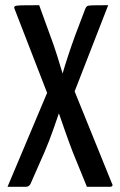

<svg xmlns="http://www.w3.org/2000/svg" viewBox="-20 -720 464 740"><path d="M9 0 170 -382 214 -411Q214 -411 221.5 -437.5Q229 -464 242.5 -505Q256 -546 271 -587L309 -687Q312 -693 315.5 -696Q319 -699 337 -699.5Q355 -700 397 -700L251 -325L218 -315Q218 -315 208.5 -287.5Q199 -260 184.5 -218.5Q170 -177 152 -135L97 -10Q91 0 79 0ZM315 0 260 -135Q244 -177 229.5 -218.5Q215 -260 205.5 -287.5Q196 -315 196 -315L169 -343L36 -686Q33 -693 37.5 -696Q42 -699 63 -699.5Q84 -700 131 -700L172 -587Q188 -545 200.5 -504.5Q213 -464 221 -437.5Q229 -411 229 -411L257 -394L411 -14Q415 -8 413 -4Q411 0 403 0Z"/></svg>

Font: Yanone Kaffeesatz ExtraLight
Style: Regular
Weight: 400
Version: Version 2.003